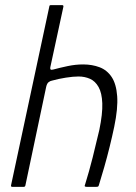

<svg xmlns="http://www.w3.org/2000/svg" viewBox="-20 -728 529 748"><path d="M23 -6Q60 -180 97.5 -354Q135 -528 172 -702Q172 -708 178 -708Q189 -708 200 -708Q211 -708 222 -708Q228 -708 227 -702Q214 -643 201.5 -584Q189 -525 176 -466Q175 -460 177 -457.5Q179 -455 187 -457Q213 -464 243.5 -470.5Q274 -477 304 -477Q339 -477 368 -466Q397 -455 415 -428Q433 -401 436.5 -353.5Q440 -306 425 -234Q417 -196 407 -155.5Q397 -115 386 -76.5Q375 -38 365 -6Q364 -2 361.5 -1Q359 0 353 0Q344 0 335.5 0Q327 0 319 0Q312 0 310.5 -2Q309 -4 312 -11Q327 -59 341 -114.5Q355 -170 367 -222Q380 -285 378.5 -325.5Q377 -366 364 -389Q351 -412 330.5 -421Q310 -430 286 -430Q265 -430 236.5 -425.5Q208 -421 183 -414Q176 -413 169.5 -408Q163 -403 160 -390L79 -6Q78 0 72 0H28Q22 0 23 -6Z"/></svg>

Font: Glory Thin Light
Style: Italic
Weight: 300
Italic angle: -12°
Version: Version 1.011